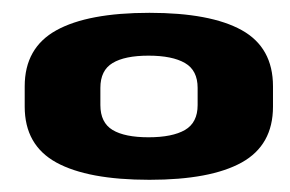

<svg xmlns="http://www.w3.org/2000/svg" viewBox="-20 -702 464 307"><path d="M219 -681.5Q316.5 -681.5 366.5 -653.8Q416.5 -626 416.5 -564V-531.5Q416.5 -470 366.5 -442.2Q316.5 -414.5 219 -414.5Q120.5 -414.5 70 -442.2Q19.5 -470 19.5 -531.5V-564Q19.5 -625.5 70 -653.5Q120.5 -681.5 219 -681.5ZM296 -561.5Q296 -589.5 275.8 -601.2Q255.5 -613 217.5 -613Q179.5 -613 160 -601.2Q140.5 -589.5 140.5 -561.5V-534Q140.5 -506 160 -494.2Q179.5 -482.5 217.5 -482.5Q255.5 -482.5 275.8 -494.2Q296 -506 296 -534V-561.5Z"/></svg>

Font: Anybody Wide
Style: Bold
Weight: 700
Width: 7
Designer: Tyler Finck
Foundry: Etcetera Type Company
Version: Version 1.000; ttfautohint (v1.8)